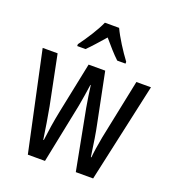

<svg xmlns="http://www.w3.org/2000/svg" viewBox="-138 -872 882 978"><g transform="rotate(20 302.5 -383.0)"><path d="M340 -766H263C244 -723 207 -665 171 -616V-606H216C240 -629 271 -665 302 -700C332 -665 360 -632 388 -606H433V-616C400 -660 361 -721 340 -766ZM322 -325 384 0H478L596 -537H517L450 -212C441 -164 435 -124 433 -98H430C420 -170 411 -227 403 -264L348 -537H258L202 -265C189 -202 181 -146 175 -98H172C164 -155 154 -214 144 -269L90 -537H9L124 0H217L283 -325C290 -361 296 -404 302 -443H304C309 -406 315 -363 322 -325Z"/></g></svg>

Font: Noto Sans Myanmar UI ExtraCondensed
Style: Regular
Weight: 400
Width: 2
Designer: Monotype Design Team
Foundry: Monotype Imaging Inc.
Version: Version 2.103